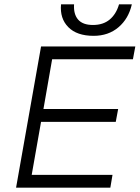

<svg xmlns="http://www.w3.org/2000/svg" viewBox="-20 -864 643 884"><path d="M587 -844Q572 -778 525.5 -738.5Q479 -699 411 -699Q334 -699 294.5 -739Q255 -779 261 -844H321Q318 -799 339.5 -774Q361 -749 408 -749Q455 -749 485 -774Q515 -799 528 -844ZM603 -650 592 -591H220L180 -362H524L513 -303H169L126 -59H498L488 0H54L169 -650Z"/></svg>

Font: Overused Grotesk Book
Style: Italic
Weight: 350
Italic angle: -10°
Version: Version 0.003